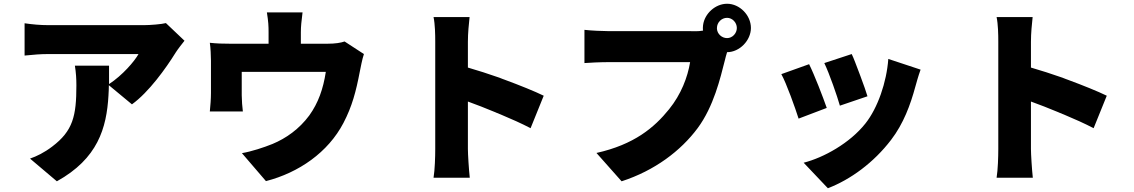

<svg xmlns="http://www.w3.org/2000/svg" viewBox="-20 -894 6040 1023"><path d="M561 -544H379C385 -507 387 -474 387 -439C387 -276 369 -197 258 -113C216 -81 175 -61 140 -49L283 72C501 -49 548 -211 558 -386L560 -440L559 -391C560 -407 560 -423 560 -440L683 -338C773 -403 864 -530 916 -614C926 -630 951 -662 963 -677L864 -771C842 -765 780 -760 747 -760H238C194 -760 152 -764 111 -770V-598C163 -603 194 -606 238 -606H718C697 -568 633 -493 561 -446C561 -464 561 -482 561 -501V-510V-544ZM560 -446 561 -471Z M1810 -239C1856 -327 1877 -407 1897 -512C1901 -532 1910 -580 1919 -606L1816 -673C1796 -666 1767 -661 1723 -661H1583V-722C1583 -755 1586 -778 1592 -828H1402C1410 -778 1411 -755 1411 -722V-661H1209C1169 -661 1135 -662 1098 -666C1102 -641 1104 -594 1104 -571V-399C1104 -368 1101 -329 1098 -300H1274C1271 -322 1268 -361 1268 -386V-511H1716C1702 -420 1676 -346 1628 -279C1574 -206 1504 -157 1432 -127C1385 -108 1321 -87 1269 -78L1397 71C1572 26 1728 -82 1810 -239Z M2473 -100V-353C2518 -337 2568 -317 2619 -296L2628 -292C2632 -291 2635 -290 2638 -288L2648 -284C2703 -261 2759 -236 2807 -211L2877 -384C2830 -407 2751 -439 2667 -470L2656 -474C2655 -475 2653 -475 2651 -476L2641 -480C2584 -500 2525 -519 2473 -534V-671C2473 -719 2478 -765 2482 -803H2290C2298 -765 2299 -711 2299 -671V-100C2299 -59 2297 10 2290 53H2483C2478 8 2473 -73 2473 -100Z M3697 -211C3783 -327 3818 -478 3842 -572C3845 -584 3849 -601 3854 -616C3921 -616 3981 -679 3981 -745C3981 -813 3921 -874 3854 -874C3792 -874 3734 -822 3726 -760L3725 -747V-745C3725 -739 3725 -735 3726 -731C3699 -726 3675 -728 3658 -728H3226C3193 -728 3126 -731 3094 -735V-558C3119 -560 3177 -563 3226 -563H3657C3644 -483 3609 -391 3545 -312C3466 -214 3359 -124 3158 -79L3292 72C3468 15 3607 -90 3697 -211ZM3800 -740C3800 -742 3800 -743 3800 -745C3800 -774 3824 -799 3854 -799C3882 -799 3906 -774 3906 -745C3906 -716 3882 -691 3854 -691C3826 -691 3802 -713 3800 -740ZM3725 -755C3725 -753 3725 -752 3725 -750V-747ZM3725 -746V-747V-746Z M4602 -381C4595 -404 4581 -445 4565 -487L4559 -503C4543 -545 4528 -586 4518 -606L4372 -558C4399 -502 4441 -381 4455 -331L4602 -381ZM4728 -149C4794 -235 4831 -336 4857 -432C4864 -456 4871 -484 4885 -523L4713 -580C4704 -456 4657 -319 4591 -236C4508 -131 4368 -54 4262 -27L4391 109C4511 63 4635 -27 4728 -149ZM4385 -319C4365 -377 4319 -496 4291 -552L4143 -499C4170 -451 4218 -316 4235 -262L4385 -319Z M5473 -100V-353C5518 -337 5568 -317 5619 -296L5628 -292C5632 -291 5635 -290 5638 -288L5648 -284C5703 -261 5759 -236 5807 -211L5877 -384C5830 -407 5751 -439 5667 -470L5656 -474C5655 -475 5653 -475 5651 -476L5641 -480C5584 -500 5525 -519 5473 -534V-671C5473 -719 5478 -765 5482 -803H5290C5298 -765 5299 -711 5299 -671V-100C5299 -59 5297 10 5290 53H5483C5478 8 5473 -73 5473 -100Z"/></svg>

Font: Glow Sans SC Normal Heavy
Style: Regular
Weight: 900
Designer: Ryoko NISHIZUKA (kana, bopomofo & ideographs); Paul D. Hunt (Latin, Greek & Cyrillic); Sandoll Communications, Soo-young
Version: Version 0.93